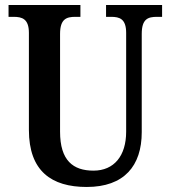

<svg xmlns="http://www.w3.org/2000/svg" viewBox="-20 -734 679 764"><path d="M325 10C474 10 544 -74 544 -208V-599C544 -659 569 -667 605 -667H625V-714H402V-667H422C456 -667 482 -659 482 -603V-210C482 -114 434 -55 352 -55C271 -55 219 -95 219 -210V-599C219 -659 245 -667 280 -667H300V-714H14V-667H34C68 -667 95 -659 95 -603V-217C95 -53 185 10 325 10Z"/></svg>

Font: Noto Serif Armenian Condensed SemiBold
Style: Regular
Weight: 600
Width: 3
Designer: Monotype Design Team
Foundry: Monotype Imaging Inc.
Version: Version 2.008